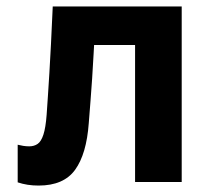

<svg xmlns="http://www.w3.org/2000/svg" viewBox="-20 -566 640 597"><path d="M100 11Q82 11 66 8.5Q50 6 35 1V-116Q43 -114 52 -112.5Q61 -111 71 -111Q86 -111 97 -118.5Q108 -126 115 -147.5Q122 -169 125 -209Q127 -236 129 -267.5Q131 -299 133.5 -338.5Q136 -378 138.5 -429Q141 -480 144 -546H545V0H400V-426H205L276 -487Q273 -438 271 -397.5Q269 -357 266.5 -322Q264 -287 261.5 -253Q259 -219 256 -183Q249 -87 213.5 -38Q178 11 100 11Z"/></svg>

Font: Noto Sans Mono
Style: Bold
Weight: 700
Designer: Monotype Design Team
Foundry: Monotype Imaging Inc.
Version: Version 2.014